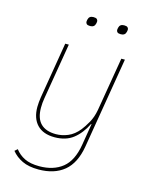

<svg xmlns="http://www.w3.org/2000/svg" viewBox="-133 -790 865 1088"><g transform="rotate(15 300.0 -245.5)"><path d="M199 212Q142 212 104 194Q66 176 41 145L57 131Q79 160 112.5 176.5Q146 193 199 193Q282 193 334.5 151Q387 109 403 13L424 -114H421Q392 -55 349 -21.5Q306 12 240 12Q173 12 137.5 -25Q102 -62 102 -129Q102 -143 103.5 -157.5Q105 -172 107 -186L162 -516H183L128 -187Q123 -159 123 -130Q123 -68 153.5 -37.5Q184 -7 243 -7Q278 -7 313 -21.5Q348 -36 377 -72Q393 -92 411.5 -124.5Q430 -157 438 -201L491 -516H512L423 18Q406 118 349 165Q292 212 199 212ZM272 -649Q257 -649 251.5 -654.5Q246 -660 246 -667Q246 -670 246.5 -673Q247 -676 248 -681Q253 -703 278 -703Q293 -703 298.5 -697.5Q304 -692 304 -685Q304 -682 303.5 -679Q303 -676 302 -671Q297 -649 272 -649ZM452 -649Q437 -649 431.5 -654.5Q426 -660 426 -667Q426 -670 426.5 -673Q427 -676 428 -681Q433 -703 458 -703Q473 -703 478.5 -697.5Q484 -692 484 -685Q484 -682 483.5 -679Q483 -676 482 -671Q477 -649 452 -649Z"/></g></svg>

Font: IBM Plex Mono Thin
Style: Italic
Weight: 100
Italic angle: -9°
Monospace: yes
Designer: Mike Abbink, Paul van der Laan, Pieter van Rosmalen
Foundry: Bold Monday
Version: Version 2.3